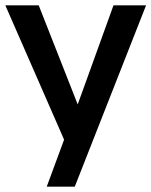

<svg xmlns="http://www.w3.org/2000/svg" viewBox="-24 -521 567 719"><path d="M216 2 151 178H256L523 -501H401L267 -130L121 -501H-4Z"/></svg>

Font: Geom Medium
Style: Bold
Weight: 500
Version: Version 1.102